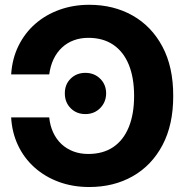

<svg xmlns="http://www.w3.org/2000/svg" viewBox="-20 -750 757 782"><path d="M343.4 11.7Q276.3 11.7 219.5 -9.2Q162.7 -30.2 120.3 -68.2Q77.9 -106.2 53.4 -158.2Q28.8 -210.2 25.4 -271.9H180.5Q183.8 -237.9 196.7 -210.3Q209.6 -182.6 230.4 -163.1Q251.3 -143.7 278.8 -133.3Q306.3 -122.9 339.3 -122.9Q399.7 -122.9 441.3 -151Q482.9 -179.2 504.5 -232.2Q526.2 -285.2 526.2 -359.4Q526.2 -433.9 504.4 -486.9Q482.7 -539.8 441 -567.9Q399.3 -595.9 339.8 -595.9Q307.5 -595.9 280.4 -585.8Q253.3 -575.8 232.5 -556.4Q211.7 -537.1 198.4 -509.5Q185.2 -481.9 180.5 -446.9H25.4Q29.6 -511.1 55.3 -563.4Q81.1 -615.7 123.9 -653.1Q166.7 -690.4 222.8 -710.4Q278.8 -730.5 343.4 -730.5Q442.6 -730.5 520 -686.8Q597.4 -643.1 641.6 -560.1Q685.8 -477.1 685.5 -359.4Q685.8 -242.4 642 -159.3Q598.1 -76.3 520.8 -32.3Q443.6 11.7 343.4 11.7ZM327.7 -285.4Q291.4 -285.4 267.7 -309.4Q243.9 -333.5 244.1 -369.9Q243.9 -406.1 267.7 -429.6Q291.4 -453.1 327.7 -453.3Q364.2 -453.1 388.1 -429.4Q412.1 -405.8 412.3 -369.9Q412.1 -334.1 388 -309.7Q363.9 -285.4 327.7 -285.4Z"/></svg>

Font: Inter Display V
Style: Regular
Weight: 400
Designer: Rasmus Andersson
Foundry: rsms
Version: Version 3.015;git-src